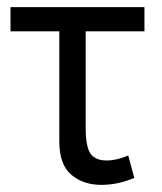

<svg xmlns="http://www.w3.org/2000/svg" viewBox="-20 -505 456 539"><path d="M264.5 14Q213.5 14 180 -14.5Q146.5 -43 146.5 -108V-417H9.5V-485H385.5V-417H220.5V-146.5Q220.5 -93.5 234 -74Q247.5 -54.5 279 -54.5Q308 -54.5 340 -68.5L357 -5.5Q310.5 14 264.5 14Z"/></svg>

Font: Geologica ExtraLight
Style: Regular
Weight: 200
Designer: Sindre Bremnes, Frode Helland
Foundry: Monokrom Skriftforlag AS
Version: Version 1.010; ttfautohint (v1.8.4.7-5d5b);gftools[0.9.28]